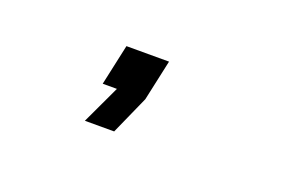

<svg xmlns="http://www.w3.org/2000/svg" viewBox="-37 -32 449 305"><g transform="rotate(20 187.0 121.0)"><path d="M116.5 188H166L195 123L210 54H138L123 123H147Z"/></g></svg>

Font: League Gothic SemiCondensed Italic
Style: Regular
Weight: 400
Width: 4
Designer: The League of Moveable Type
Version: Version 1.600; ttfautohint (v1.8.3)